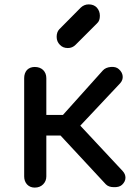

<svg xmlns="http://www.w3.org/2000/svg" viewBox="-20 -851 625 872"><path d="M534.2 -11.7Q521.5 0 497.1 -1Q473.6 -1 460.9 -13.7Q379.9 -100.6 217.8 -275.4Q275.4 -338.9 447.3 -531.2Q460 -544.9 483.4 -546.9Q506.8 -548.8 519.5 -537.1Q535.2 -523.4 537.1 -505.9Q539.1 -488.3 526.4 -473.6Q465.8 -409.2 344.7 -280.3Q392.6 -228.5 537.1 -74.2Q549.8 -60.5 549.8 -43.9Q549.8 -26.4 534.2 -11.7ZM137.7 1Q116.2 1 102.5 -13.7Q89.8 -28.3 89.8 -49.8Q89.8 -198.2 89.8 -496.1Q89.8 -518.6 102.5 -533.2Q116.2 -546.9 137.7 -546.9Q161.1 -546.9 175.8 -533.2Q190.4 -518.6 190.4 -496.1Q190.4 -440.4 190.4 -329.1Q221.7 -329.1 318.4 -329.1Q318.4 -305.7 318.4 -235.4Q286.1 -235.4 190.4 -235.4Q190.4 -188.5 190.4 -49.8Q190.4 -28.3 175.8 -13.7Q161.1 1 137.7 1ZM288.1 -632.8Q265.6 -632.8 252 -647.5Q237.3 -662.1 237.3 -683.6Q237.3 -705.1 249 -717.8Q281.2 -751 346.7 -816.4Q362.3 -831.1 382.8 -831.1Q406.2 -831.1 419.9 -816.4Q433.6 -800.8 433.6 -779.3Q433.6 -768.6 430.7 -759.8Q427.7 -751 419.9 -744.1Q387.7 -711.9 323.2 -647.5Q308.6 -632.8 288.1 -632.8Z"/></svg>

Font: Abed
Style: Bold
Weight: 700
Designer: Johan Aakerlund
Version: Version 3.105